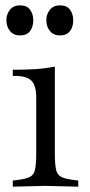

<svg xmlns="http://www.w3.org/2000/svg" viewBox="-20 -698 339 721"><path d="M28 3V-20L44 -22Q77 -26 92 -33.5Q107 -41 111.5 -61Q116 -81 116 -121V-332Q116 -377 98 -395Q80 -413 35 -413H28V-436Q78 -436 114.5 -438.5Q151 -441 186 -448V-121Q186 -81 190.5 -61Q195 -41 210.5 -33.5Q226 -26 258 -22L274 -20V3L151 0ZM55 -565Q31 -565 17.5 -581.5Q4 -598 4 -622Q4 -645 17.5 -661.5Q31 -678 55 -678Q81 -678 93 -661.5Q105 -645 105 -622Q105 -598 93 -581.5Q81 -565 55 -565ZM205 -565Q181 -565 167.5 -581.5Q154 -598 154 -622Q154 -645 167.5 -661.5Q181 -678 205 -678Q231 -678 243 -661.5Q255 -645 255 -622Q255 -598 243 -581.5Q231 -565 205 -565Z"/></svg>

Font: Baskervville
Style: Regular
Weight: 400
Designer: Alexis Faudot, Rémi Forte, Morgane Pierson, Rafael Ribas, Tanguy Vanlaeys, Rosalie Wagner, Thomas Huot-Marchand
Foundry: ANRT
Version: Version 1.100